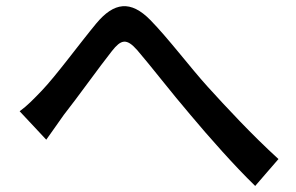

<svg xmlns="http://www.w3.org/2000/svg" viewBox="-20 -656 980 635"><path d="M862 -85 901 -130C814 -209 726 -304 667 -369C609 -433 536 -530 477 -590C412 -656 357 -649 298 -578C241 -509 165 -405 118 -356C91 -328 71 -307 45 -288L89 -241L133 -194C149 -217 171 -247 191 -276C236 -333 308 -434 350 -487C380 -525 398 -531 434 -490C478 -439 549 -347 609 -277C671 -203 755 -108 824 -41Z"/></svg>

Font: GenSekiGothic2 TW M
Style: Regular
Weight: 500
Version: Version 2.100;PS 2.1;hotconv 16.6.51;makeotf.lib2.5.65220 DE